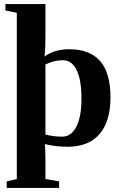

<svg xmlns="http://www.w3.org/2000/svg" viewBox="-20 -714 596 947"><path d="M63 -650.9 6.8 -662.1V-693.8H204.1V-525.4Q204.1 -477.1 199.7 -435.5Q229 -455.6 258.8 -463.4Q288.6 -471.2 321.3 -471.2Q422.9 -471.2 473.9 -412.8Q524.9 -354.5 524.9 -233.4Q524.9 -116.2 471.2 -53.2Q417.5 9.8 314 9.8Q253.9 9.8 201.2 -3.4Q204.1 28.8 204.1 68.8V168.9L271.5 180.7V212.9H13.2V180.7L63 168.9ZM381.8 -229.5Q381.8 -319.8 357.9 -368.4Q334 -417 290.5 -417Q246.1 -417 204.1 -396V-50.3Q243.7 -40 286.6 -40Q330.6 -40 356.2 -88.1Q381.8 -136.2 381.8 -229.5Z"/></svg>

Font: Liberation Serif
Style: Bold
Weight: 700
Designer: Steve Matteson
Foundry: Ascender Corporation
Version: Version 2.1.5